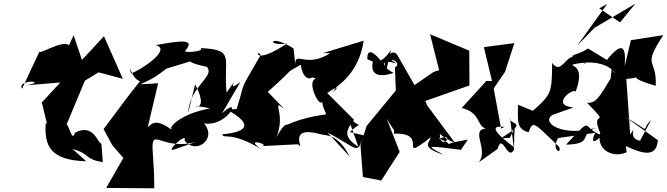

<svg xmlns="http://www.w3.org/2000/svg" viewBox="-20 -795 3606 1038"><path d="M372 10C475 40 432 64 536 82L528 -19C510 -15 487 -133 385 -77C364 -3 344 -207 322 -79L439 -359L513 -404L644 -369L542 -599L423 -471L378 -605L353 -550C320 -583 186 -494 194 -518L99 -315C70 -369 248 -357 122 -334L306 -349L206 -241L246 -76C180 -7 322 -105 227 -129C220 -10 247 71 446 77Z M922 13C866 33 995 -86 978 -36C1034 43 1157 -40 1083 -128C1213 -107 1294 -287 1180 -182L1280 -352C1179 -273 1306 -437 1205 -294C1185 -478 1257 -527 1064 -535C1090 -517 979 -508 980 -519C1040 -587 960 -576 821 -551C912 -530 743 -416 688 -398C669 -486 688 -368 737 -356C667 -270 605 -183 540 -97L587 -10L647 59L554 221L814 223L813 147L805 13C799 -111 860 24 1043 -29ZM905 -96C811 -163 797 -117 779 -108L835 -345L739 -339C825 -379 820 -380 880 -424L1044 -474C1025 -499 929 -467 1098 -434C1146 -381 1004 -329 997 -183L1035 -339C1135 -150 947 -248 1115 -209C874 -165 871 -28 953 -150Z M1567 -533C1435 -618 1417 -541 1532 -560C1340 -432 1368 -539 1389 -497C1262 -277 1314 -377 1259 -205L1204 -204C1350 -125 1321 -81 1182 -69C1189 -39 1222 -92 1397 14C1287 -59 1452 -10 1393 -5L1591 -15C1637 32 1520 -123 1715 -69C1746 -60 1805 -75 1871 52L1751 -78C1923 11 1907 47 1947 -63L1872 -81C1953 -162 1926 -69 1851 -190L1917 -2C1832 -56 1851 -92 1894 -147L1749 -292C1859 -368 1719 -246 1802 -316C1763 -318 1916 -366 1946 -575L1726 -508H1765C1633 -421 1571 -528 1577 -441ZM1689 -370C1626 -357 1729 -167 1724 -271C1717 -246 1725 -216 1744 -177C1544 -151 1459 -78 1547 -114C1522 -141 1493 -92 1452 -8C1549 -168 1433 -268 1515 -208L1407 -320C1407 -304 1398 -322 1403 -277C1603 -451 1501 -385 1606 -445C1623 -326 1701 -388 1648 -383Z M2221 -335 2130 -494C2096 -554 2037 -440 2071 -426C2107 -592 2100 -501 2038 -468C1958 -564 1966 -475 1966 -475L1996 -462C1996 -462 1962 -352 2109 -401C2062 -419 2014 -484 2124 -452C2049 -494 2165 -462 2115 -430L2120 -306L1962 -114L1929 -9L1942 162L2041 181L2141 26L2070 -154C2120 -69 2111 -106 2109 -72C2312 -82 2117 94 2309 -53C2304 -23 2250 0 2379 42C2299 -4 2254 -13 2472 15L2509 -40C2316 -9 2474 -3 2352 -45C2458 -87 2346 43 2359 -89C2300 -118 2378 -43 2439 -24L2290 -224L2279 -249L2518 -333L2517 -521L2305 -610L2354 -416L2324 -406Z M2670 10C2696 -83 2724 81 2759 13L2737 -159C2727 -115 2850 -147 2687 -47L2736 -50C2784 -135 2760 -196 2759 1C2593 -123 2678 -111 2708 -109L2689 -100L2649 -317L2710 -406L2761 -562L2596 -540L2640 -357H2609L2476 -211C2580 -187 2556 -113 2607 -100C2520 -93 2623 12 2569 82Z M3159 -533C3084 -481 3022 -512 3147 -449C3043 -571 3029 -369 2965 -455C2963 -296 2964 -287 2861 -196L2780 -229C2782 -152 2766 -98 2838 -80C2862 -147 2865 -132 3002 -2C3023 45 2955 16 2998 -49L3198 -77C3152 16 3251 -48 3268 -150C3155 -22 3270 73 3368 28L3363 -6C3503 63 3530 24 3537 -37L3363 -161C3515 -74 3437 -88 3500 -146L3440 -34C3363 -48 3434 -136 3387 -68L3366 -368C3486 -381 3335 -387 3525 -331C3532 -487 3448 -425 3566 -605L3391 -578L3357 -437C3366 -543 3345 -575 3261 -471ZM3281 -370C3220 -270 3200 -233 3153 -240C3298 -92 3158 -221 3230 -65C3118 -105 3195 -178 3040 -13C3197 -17 3101 -71 3206 -105C3020 -51 2900 -134 2968 -174L3080 -214C2950 -226 3083 -324 3092 -299C3146 -445 3064 -434 3076 -446C3294 -498 3330 -348 3287 -423ZM3263 -774 3101 -549 3193 -644 3415 -775 3332 -674 3220 -750Z"/></svg>

Font: Asimov Silicon
Style: Regular
Weight: 400
Designer: Google
Version: Version 2.000980; 2014